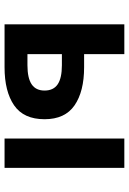

<svg xmlns="http://www.w3.org/2000/svg" viewBox="122 -702 579 864"><g transform="rotate(90 412.0 -269.5)"><path d="M89 -539H223V-358H282Q391 -358 453.5 -315Q516 -272 516 -180Q516 -86 453.5 -43Q391 0 282 0H89ZM387 -180Q387 -220 359 -239Q331 -258 273 -258H223V-103H273Q331 -103 359 -122Q387 -141 387 -180ZM603 -539H735V0H603Z"/></g></svg>

Font: Nebula Sans Semibold
Style: Regular
Weight: 600
Designer: Paul D. Hunt for Adobe (as Source Sans)
Foundry: Nebula Entertainment & Broadcasting LLC
Version: Version 1.010